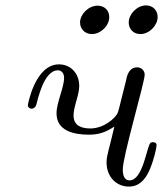

<svg xmlns="http://www.w3.org/2000/svg" viewBox="-20 -679 603 710"><path d="M83 -290C83 -282 90 -277 97 -277C104 -277 111 -282 114 -291C119 -307 141 -419 194 -419C207 -419 217 -409 217 -391C217 -356 189 -299 189 -260C189 -196 251 -181 308 -181C346 -181 371 -190 403 -211C385 -132 374 -105 374 -79C374 -24 411 11 457 11C504 11 525 -31 535 -55C550 -92 559 -132 559 -143C559 -154 543 -155 537 -151C523 -142 510 -12 459 -12C449 -12 434 -17 434 -52C434 -102 515 -374 515 -403C515 -417 504 -430 487 -430C453 -430 448 -389 447 -385C418 -269 418 -267 414 -259C405 -242 365 -204 314 -204C283 -204 252 -213 252 -252C252 -285 273 -328 273 -361C273 -408 241 -441 198 -441C110 -441 83 -293 83 -290ZM276 -596C276 -572 294 -553 320 -553C352 -553 384 -583 384 -616C384 -640 367 -658 341 -658C307 -658 276 -626 276 -596ZM456 -596C456 -572 473 -553 499 -553C533 -553 563 -586 563 -616C563 -640 546 -659 520 -659C486 -659 456 -626 456 -596Z"/></svg>

Font: CMU Serif
Style: Italic
Weight: 500
Italic angle: -14.04°
Version: Version 0.7.0